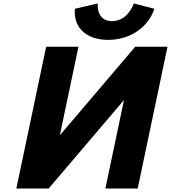

<svg xmlns="http://www.w3.org/2000/svg" viewBox="-20 -1097 994 1117"><path d="M758.5 -1077C758.5 -1077 725.8 -974 631.8 -974C537.8 -974 548.5 -1077 548.5 -1077L415.9 -1046C405.4 -939 479.9 -865 608.9 -865C737.9 -865 843.4 -939 877.9 -1046ZM700.7 -512H698.7L263 0H75L248.5 -825H436.5L328.8 -313H330.8L766.5 -825H954.5L781 0H593Z"/></svg>

Font: Hussar
Style: BdOblTwo
Weight: 700
Foundry: Cannot Into Space Fonts
Version: Version 2.00